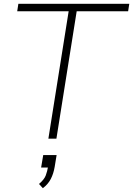

<svg xmlns="http://www.w3.org/2000/svg" viewBox="-20 -725 696 1004"><path d="M233 0 339 -666H70L76 -705H656L650 -666H381L275 0ZM204 259 184 237Q211 214 219 193Q227 172 232 144L245 151H195L206 86H276L266 147Q260 183 245.5 211Q231 239 204 259Z"/></svg>

Font: Nunito Sans 12pt ExtraLight
Style: Italic
Weight: 200
Italic angle: -9°
Designer: Vernon Adams
Foundry: Vernon Adams
Version: Version 3.101;gftools[0.9.27]